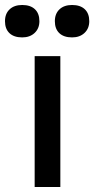

<svg xmlns="http://www.w3.org/2000/svg" viewBox="-69 -750 378 770"><path d="M70 0V-525H173V0ZM-49 -665Q-49 -695 -30.5 -712.5Q-12 -730 20 -730Q53 -730 71 -713Q89 -696 89 -665Q89 -636 70 -618Q51 -600 20 -600Q-13 -600 -31 -617Q-49 -634 -49 -665ZM151 -665Q151 -695 169.5 -712.5Q188 -730 220 -730Q253 -730 271 -713Q289 -696 289 -665Q289 -636 270 -618Q251 -600 220 -600Q187 -600 169 -617Q151 -634 151 -665Z"/></svg>

Font: Easer Grotesk
Style: Regular
Weight: 400
Designer: Boardeaser, Bonnie Shaver-Troup, Thomas Jockin
Foundry: Lexend
Version: Version 1.008;Glyphs 3.1.2 (3151)